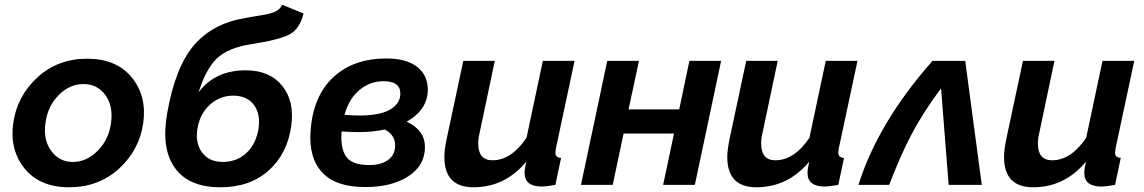

<svg xmlns="http://www.w3.org/2000/svg" viewBox="-20 -781 4834 811"><path d="M272 10Q148 10 84 -69Q20 -148 36 -261Q52 -375 138 -454Q224 -533 348 -533Q472 -533 536.5 -454Q601 -375 585 -261Q569 -148 483 -69Q397 10 272 10ZM449 -262Q459 -333 425 -379.5Q391 -426 333 -426Q274 -426 227.5 -379Q181 -332 172 -261Q162 -191 196 -144Q230 -97 288 -97Q346 -97 393 -144.5Q440 -192 449 -262Z M911 10Q777 10 718.5 -72Q660 -154 686 -302Q720 -497 799 -589.5Q878 -682 1016 -705Q1032 -708 1056 -712Q1080 -716 1095 -718.5Q1110 -721 1127 -726Q1144 -731 1155 -739.5Q1166 -748 1172 -761L1262 -724Q1246 -658 1201.5 -635Q1157 -612 1039 -594Q943 -579 896 -534Q849 -489 819 -391Q888 -484 1018 -484Q1119 -484 1172 -418.5Q1225 -353 1210 -248Q1194 -132 1115 -61Q1036 10 911 10ZM921 -97Q981 -97 1021.5 -135.5Q1062 -174 1072 -238Q1081 -300 1052 -338.5Q1023 -377 965 -377Q909 -377 866.5 -338.5Q824 -300 814 -238Q804 -177 833.5 -137Q863 -97 921 -97Z M1698 -267Q1775 -231 1775 -160Q1775 -81 1703.5 -35.5Q1632 10 1520 9Q1398 9 1340.5 -53Q1283 -115 1292 -230Q1303 -376 1388 -455Q1473 -534 1612 -534Q1696 -534 1741.5 -499Q1787 -464 1787 -402Q1787 -318 1698 -267ZM1601 -438Q1543 -438 1498.5 -401Q1454 -364 1435 -296Q1471 -293 1502 -293Q1589 -294 1630 -319.5Q1671 -345 1671 -385Q1671 -438 1601 -438ZM1537 -84Q1587 -83 1618 -104.5Q1649 -126 1649 -166Q1649 -212 1605 -234Q1553 -223 1496 -223Q1460 -223 1423 -226Q1417 -154 1442.5 -119Q1468 -84 1537 -84Z M1857 -118Q1857 -148 1867 -196L1937 -524H2070L2007 -225Q2000 -197 2000 -175Q2000 -104 2060 -104Q2140 -104 2204 -199L2273 -524H2407L2328 -154Q2326 -140 2326 -136Q2326 -115 2350 -114L2326 0Q2284 7 2270 7Q2196 7 2196 -50Q2196 -68 2203 -98Q2113 10 1980 10Q1857 10 1857 -118Z M2434 0 2545 -524H2679L2635 -319H2849L2892 -524H3026L2915 0H2781L2827 -217H2614L2568 0Z M3052 -118Q3052 -148 3062 -196L3132 -524H3265L3202 -225Q3195 -197 3195 -175Q3195 -104 3255 -104Q3335 -104 3399 -199L3468 -524H3602L3523 -154Q3521 -140 3521 -136Q3521 -115 3545 -114L3521 0Q3479 7 3465 7Q3391 7 3391 -50Q3391 -68 3398 -98Q3308 10 3175 10Q3052 10 3052 -118Z M3606 0Q3689 -264 3919 -524H4057L4127 0H3987L3955 -408Q3878 -305 3829 -211Q3780 -117 3736 0Z M4221 -118Q4221 -148 4231 -196L4301 -524H4434L4371 -225Q4364 -197 4364 -175Q4364 -104 4424 -104Q4504 -104 4568 -199L4637 -524H4771L4692 -154Q4690 -140 4690 -136Q4690 -115 4714 -114L4690 0Q4648 7 4634 7Q4560 7 4560 -50Q4560 -68 4567 -98Q4477 10 4344 10Q4221 10 4221 -118Z"/></svg>

Font: Raleway-v4020
Style: Bold Italic
Weight: 700
Italic angle: -12°
Designer: Matt McInerney, Pablo Impallari, Rodrigo Fuenzalida
Foundry: Matt McInerney, Pablo Impallari, Rodrigo Fuenzalida
Version: Version 4.020;PS 004.020;hotconv 1.0.88;makeotf.lib2.5.64775